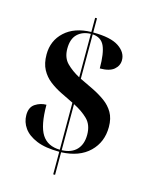

<svg xmlns="http://www.w3.org/2000/svg" viewBox="-124 -838 769 994"><g transform="rotate(15 260.5 -340.5)"><path d="M260 -42Q185 -42 138 -61.5Q91 -81 68.5 -112.5Q46 -144 46 -182Q46 -224 73.5 -242Q101 -260 133 -260Q133 -149 163.5 -101.5Q194 -54 260 -53V-305Q227 -321 192.5 -338Q158 -355 129.5 -377Q101 -399 83.5 -431.5Q66 -464 66 -512Q66 -586 118 -634Q170 -682 260 -684V-760H270V-684Q364 -684 407.5 -655Q451 -626 451 -584Q451 -554 427 -533.5Q403 -513 351 -513Q351 -595 333.5 -633Q316 -671 270 -674V-436Q306 -419 342 -401.5Q378 -384 408.5 -362Q439 -340 457 -309Q475 -278 475 -232Q475 -151 421 -98.5Q367 -46 270 -42V79H260ZM260 -674Q216 -673 189 -647Q162 -621 162 -569Q162 -520 190.5 -491.5Q219 -463 260 -441ZM270 -53Q322 -55 349.5 -84Q377 -113 377 -164Q377 -217 346.5 -247Q316 -277 270 -300Z"/></g></svg>

Font: Noto Serif Display SemiCondensed
Style: Bold
Weight: 700
Width: 4
Designer: Monotype Design Team
Foundry: Monotype Imaging Inc.
Version: Version 2.009